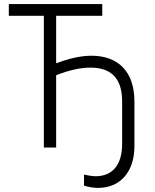

<svg xmlns="http://www.w3.org/2000/svg" viewBox="-20 -720 755 937"><path d="M194 0H254V-353C313 -376 370 -390 422 -390C516 -390 576 -344 576 -226V-17C576 84 529 140 447 140C428 140 409 136 390 132V186C413 193 437 197 459 197C566 197 636 119 636 -6V-225C636 -376 551 -448 427 -448C372 -448 315 -434 254 -411V-643H479V-700H23V-643H194Z"/></svg>

Font: Fixel Text Light
Style: Regular
Weight: 300
Width: 4
Designer: AlfaBravo + MacPaw
Foundry: Kyrylo Tkachov, Marchela Mozhyna, Serhii Makarenko, Maria Weinstein, Zakhar Kryvoshyya
Version: Version 1.211